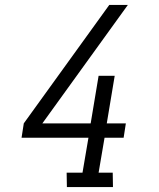

<svg xmlns="http://www.w3.org/2000/svg" viewBox="-20 -755 640 775"><path d="M436 0H250L249 -58H313L337 -199H67L76 -257L421 -735H496L151 -257H346L378 -449H443L411 -257H488L479 -199H402L378 -58H435Z"/></svg>

Font: Iosevka HT Light Extended
Style: Italic
Weight: 300
Width: 7
Italic angle: -9°
Monospace: yes
Designer: Belleve Invis
Foundry: Belleve Invis
Version: Version 32.3.0; ttfautohint (v1.8.4)